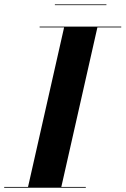

<svg xmlns="http://www.w3.org/2000/svg" viewBox="-62 -874 585 894"><path d="M193.5 -853.5H433.5V-850H193.5ZM-42.5 -3.5H68.5L236.5 -746.5H122.5V-750H502.5V-746.5H391.5L223.5 -3.5H337.5V0H-42.5Z"/></svg>

Font: Bodoni* 48pt
Style: Bold Italic
Weight: 700
Italic angle: -13°
Version: Version 2.3